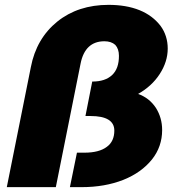

<svg xmlns="http://www.w3.org/2000/svg" viewBox="-20 -771 744 791"><path d="M555 -729C518 -744 475 -751 427 -751C344 -751 273 -728 216 -682C159 -636 122 -573 107 -494L8 0H210L312 -509C324 -570 357 -601 410 -601C429 -601 444 -596 455 -586C465 -575 470 -560 470 -541C470 -506 461 -480 442 -462C423 -444 396 -435 360 -435L332 -293H353C418 -293 451 -273 451 -233C451 -204 441 -181 420 -166C399 -150 368 -142 328 -142H297L268 0H316C380 0 437 -10 488 -30C538 -50 577 -78 606 -114C634 -149 648 -190 648 -235C648 -270 639 -300 622 -327C604 -354 580 -373 549 -384C586 -405 616 -432 638 -466C660 -500 671 -535 671 -571C671 -606 661 -638 641 -665C620 -692 592 -714 555 -729Z"/></svg>

Font: Argentum Sans ExtraBold
Style: Italic
Weight: 800
Italic angle: -11.3°
Designer: Julieta Ulanovsky
Foundry: Julieta Ulanovsky
Version: Version 5.001;February 15, 2019;FontCreator 11.5.0.2425 64-b